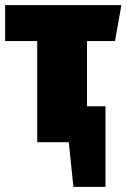

<svg xmlns="http://www.w3.org/2000/svg" viewBox="-20 -554 493 748"><path d="M428 -394H319V-140H391V174H266L248 0H125V-394H0V-534H453Z"/></svg>

Font: Fira Sans Condensed Black
Style: Regular
Weight: 900
Width: 3
Designer: Carrois Corporate & Edenspiekermann AG
Foundry: Carrois Corporate GbR & Edenspiekermann AG
Version: Version 4.203